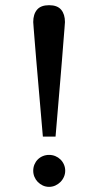

<svg xmlns="http://www.w3.org/2000/svg" viewBox="-20 -707 378 739"><path d="M231 -49.8Q231 -37.6 226.1 -26.4Q221.2 -15.1 212.6 -6.6Q204.1 2 192.9 7.1Q181.6 12.2 168.9 12.2Q156.2 12.2 145 7.1Q133.8 2 125.5 -6.6Q117.2 -15.1 112.5 -26.4Q107.9 -37.6 107.9 -49.8Q107.9 -62.5 112.5 -73.7Q117.2 -85 125.5 -93.3Q133.8 -101.6 145 -106.2Q156.2 -110.8 168.9 -110.8Q181.6 -110.8 192.9 -106.2Q204.1 -101.6 212.6 -93.3Q221.2 -85 226.1 -73.7Q231 -62.5 231 -49.8ZM230 -622.1Q230 -619.1 228.3 -598.4Q226.6 -577.6 224.1 -546.1Q221.7 -514.6 218.5 -475.3Q215.3 -436 211.9 -395.5Q203.6 -300.3 193.8 -181.2H145Q134.8 -300.3 126.5 -395.5Q123 -436 119.6 -475.3Q116.2 -514.6 113.8 -546.1Q111.3 -577.6 109.6 -598.4Q107.9 -619.1 107.9 -622.1Q107.9 -652.3 122.6 -669.7Q137.2 -687 168.9 -687Q200.7 -687 215.3 -669.7Q230 -652.3 230 -622.1Z"/></svg>

Font: Charis SIL CyrE
Style: Regular
Weight: 400
Foundry: SIL International
Version: Version 5.000